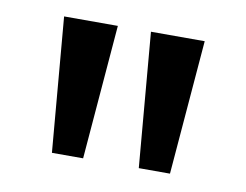

<svg xmlns="http://www.w3.org/2000/svg" viewBox="-44 -762 504 394"><g transform="rotate(10 207.5 -565.0)"><path d="M85 -425 61 -705H173L150 -425ZM266 -425 242 -705H354L331 -425Z"/></g></svg>

Font: Nunito Sans 12pt ExtraLight 9pt Medium
Style: Regular
Weight: 500
Version: Version 3.101;gftools[0.9.27]